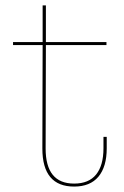

<svg xmlns="http://www.w3.org/2000/svg" viewBox="-20 -680 458 707"><path d="M253 -4Q307 -4 334 -37.5Q361 -71 361 -134V-176H373V-134Q373 -66 342.5 -29.5Q312 7 253 7Q136 7 136 -133L137 -514H28V-525H137V-660H149V-525H372V-514H149L148 -133Q148 -4 253 -4Z"/></svg>

Font: Hepta Slab Thin
Style: Regular
Weight: 250
Designer: Michael LaGattuta
Foundry: Michael LaGattuta
Version: Version 1.100; ttfautohint (v1.8) -l 8 -r 50 -G 200 -x 14 -D